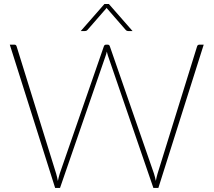

<svg xmlns="http://www.w3.org/2000/svg" viewBox="-20 -922 1048 942"><path d="M979.5 -703 757 0H732.5L509.5 -649Q506 -659 504 -669Q502 -659 498.5 -649L274.5 0H250.5L28 -703H50.5Q59 -703 61.5 -694.5L255.5 -70Q260.5 -53 264 -34Q266 -44 268.2 -53Q270.5 -62 273 -70L489.5 -694.5Q492 -703 501.5 -703H508Q516.5 -703 519 -694.5L735.5 -70Q740.5 -54.5 744.5 -34.5Q746.5 -44.5 748.5 -53.2Q750.5 -62 753 -70L947 -694.5Q949.5 -703 959 -703ZM630.5 -769.5H610.5Q607.5 -769.5 603.8 -770.5Q600 -771.5 596.5 -775.5L505.5 -880Q503.5 -881.5 503 -884Q502 -881.5 500.5 -880L409.5 -775.5Q406 -771.5 402.2 -770.5Q398.5 -769.5 395.5 -769.5H376L492.5 -902.5H514Z"/></svg>

Font: Lato 2
Style: Regular
Weight: 200
Designer: Lukasz Dziedzic with Adam Twardoch and Botio Nikoltchev
Foundry: tyPoland Lukasz Dziedzic
Version: Version 2.015; 2015-08-06; http://www.latofonts.com/